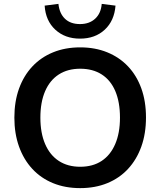

<svg xmlns="http://www.w3.org/2000/svg" viewBox="-20 -959 825 989"><path d="M393 10Q316 10 253.5 -15.5Q191 -41 146.5 -89Q102 -137 78 -204Q54 -271 54 -353Q54 -436 78 -502.5Q102 -569 146.5 -616.5Q191 -664 253.5 -689.5Q316 -715 393 -715Q470 -715 532.5 -689.5Q595 -664 639.5 -617Q684 -570 708 -503.5Q732 -437 732 -354Q732 -271 708 -204Q684 -137 639.5 -89Q595 -41 532.5 -15.5Q470 10 393 10ZM393 -100Q458 -100 503.5 -130Q549 -160 573.5 -217Q598 -274 598 -353Q598 -433 574 -489.5Q550 -546 504 -575.5Q458 -605 393 -605Q329 -605 283 -575.5Q237 -546 212.5 -489.5Q188 -433 188 -353Q188 -274 212.5 -217Q237 -160 283 -130Q329 -100 393 -100ZM392 -760Q315 -760 265 -806Q215 -852 210 -930L281 -939Q286 -890 314.5 -862.5Q343 -835 392 -835Q440 -835 470 -862.5Q500 -890 504 -939L575 -930Q569 -852 519.5 -806Q470 -760 392 -760Z"/></svg>

Font: Nunito Sans 12pt ExtraLight
Style: Regular
Weight: 200
Version: Version 3.101;gftools[0.9.27]